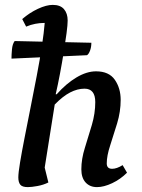

<svg xmlns="http://www.w3.org/2000/svg" viewBox="-20 -754 580 786"><path d="M94 12Q71 12 63 2Q55 -8 55 -28Q55 -46 62 -88.5Q69 -131 80.5 -189.5Q92 -248 105 -313.5Q118 -379 130.5 -444Q143 -509 151.5 -565.5Q160 -622 163 -660H159Q143 -660 124.5 -656.5Q106 -653 87 -645L71 -676Q101 -702 135.5 -718Q170 -734 196 -734Q227 -734 242 -716.5Q257 -699 257 -670Q257 -653 252.5 -618.5Q248 -584 241 -540.5Q234 -497 225.5 -452Q217 -407 208 -368H212Q251 -412 293 -437Q335 -462 373 -462Q426 -462 450 -427.5Q474 -393 474 -345Q474 -297 459.5 -249Q445 -201 431 -158.5Q417 -116 417 -85Q417 -63 439 -63Q458 -63 482 -78L500 -47Q473 -20 439 -4Q405 12 377 12Q348 12 330.5 -7Q313 -26 313 -61Q313 -103 327.5 -149Q342 -195 356 -242.5Q370 -290 370 -336Q370 -391 326 -391Q297 -391 267 -375.5Q237 -360 204 -326L163 -68L178 -7Q158 3 133.5 7.5Q109 12 94 12ZM27 -514Q27 -530 29 -552Q31 -574 40 -586L354 -579Q354 -561 348.5 -546.5Q343 -532 336 -528Z"/></svg>

Font: Petrona SemiBold
Style: Italic
Weight: 600
Italic angle: -9°
Designer: Ringo R. Seeber
Foundry: Ringo R. Seeber
Version: Version 2.001; ttfautohint (v1.8.3)